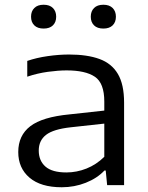

<svg xmlns="http://www.w3.org/2000/svg" viewBox="-20 -781 624 810"><path d="M240.5 9Q152 9 104.5 -31.5Q57 -72 57 -139.5Q57 -209.5 107.8 -248.5Q158.5 -287.5 273.5 -298.5L420 -314.5V-352.5Q420 -430.5 380.2 -457.2Q340.5 -484 261 -484Q226 -484 182 -478Q138 -472 95 -457.5V-524Q134 -537.5 181.2 -544.2Q228.5 -551 271.5 -551Q348 -551 399.5 -532.2Q451 -513.5 477.2 -469.2Q503.5 -425 503.5 -348V0H432L426 -61.5H420.5Q390 -29 342 -10Q294 9 240.5 9ZM143.5 -146Q143.5 -103 171.8 -78.2Q200 -53.5 260 -53.5Q303.5 -53.5 345 -70Q386.5 -86.5 420 -119.5V-259.5L278.5 -244Q205 -236 174.2 -212Q143.5 -188 143.5 -146ZM416 -660.5Q390.5 -660.5 376.8 -674Q363 -687.5 363 -710.5Q363 -733.5 376.8 -747.2Q390.5 -761 416 -761Q441.5 -761 455.2 -747.2Q469 -733.5 469 -710.5Q469 -687.5 455.2 -674Q441.5 -660.5 416 -660.5ZM164 -660.5Q138.5 -660.5 124.8 -674Q111 -687.5 111 -710.5Q111 -733.5 124.8 -747.2Q138.5 -761 164 -761Q189.5 -761 203.2 -747.2Q217 -733.5 217 -710.5Q217 -687.5 203.2 -674Q189.5 -660.5 164 -660.5Z"/></svg>

Font: Encode Sans Expanded Expanded
Style: Regular
Weight: 400
Width: 7
Designer: Multiple Designers
Foundry: Impallari Type
Version: Version 3.000; ttfautohint (v1.8.3) -l 8 -r 50 -G 200 -x 14 